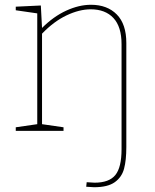

<svg xmlns="http://www.w3.org/2000/svg" viewBox="-20 -548 649 804"><path d="M509 -368V68Q509 123 499.5 158.5Q490 194 460.5 215Q431 236 374 236Q365 236 341 234L343 215Q367 217 376 217Q437 217 463 185Q489 153 489 77V-363Q489 -436 455 -472.5Q421 -509 360 -509Q312 -509 258.5 -483.5Q205 -458 156 -407V-28L246 -15V0H46V-15L136 -28V-492L46 -505V-520L151 -525L156 -431Q204 -479 257.5 -503.5Q311 -528 361 -528Q429 -528 469 -487.5Q509 -447 509 -368Z"/></svg>

Font: Bitter Pro Thin
Style: Regular
Weight: 250
Designer: Sol Matas, and Bitter project Authors
Foundry: Sol Matas
Version: Version 1.010